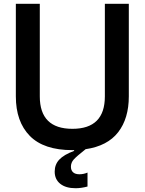

<svg xmlns="http://www.w3.org/2000/svg" viewBox="-20 -783 768 1018"><path d="M536 -763H663V-272Q663 -155 606.5 -82Q550 -9 434 8Q387 45 371.5 62Q356 79 356 101Q356 120 367.5 130.5Q379 141 401 141Q423 141 444 132V206Q410 215 381 215Q329 215 299.5 191.5Q270 168 270 127Q270 89 294.5 63Q319 37 373 17V13H364Q212 13 138 -62.5Q64 -138 64 -272V-763H191V-272Q191 -100 364 -100Q536 -100 536 -272Z"/></svg>

Font: Open Sauce Sans SemiBold
Style: Regular
Weight: 600
Designer: Alfredo Marco Pradil
Foundry: Creative Sauce Fz LLC
Version: Version 1.477